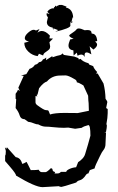

<svg xmlns="http://www.w3.org/2000/svg" viewBox="-21 -667 485 787"><path d="M0 -6.8V-29.3Q2.9 -31.2 2.9 -48.3Q2.9 -49.8 -1 -63L5.4 -57.1L7.3 -63.5L43.5 -22.9Q64 -20 69.8 4.4Q75.2 4.4 87.9 -3.4Q92.8 4.9 105 30.3Q127.4 30.3 137.7 28.8Q142.6 38.6 150.4 38.6H165.5Q171.4 38.6 188 22L193.8 25.4Q193.8 36.6 205.1 38.1L202.6 43.9H215.3Q223.1 43.9 228.5 37.6H250.5Q250.5 31.7 263.7 25.6Q276.9 19.5 291 18.6L299.3 -2.4Q307.1 -6.8 316.2 -16.1Q325.2 -25.4 328.1 -36.1Q331.1 -46.9 339.8 -75.2L349.6 -110.8Q349.6 -154.3 341.3 -154.3Q321.8 -149.4 314 -143.1L287.1 -139.2L258.8 -144Q251.5 -143.1 240.7 -143.1Q222.7 -143.1 194.3 -146Q179.2 -147.9 165.8 -147.9Q152.3 -147.9 135.7 -157.2Q128.4 -157.2 122.6 -159.7Q105 -167 97.2 -167Q94.2 -167 80.1 -178.2Q64 -178.7 59.6 -193.8Q55.2 -209 43 -224.1L45.4 -260.3L43 -261.7V-282.7Q50.3 -291.5 52.7 -299.3L60.1 -293.9L54.2 -307.6L76.2 -356L64.9 -357.4L86.9 -363.3L100.1 -384.8Q114.7 -389.2 122.1 -401.4Q132.8 -403.3 138.7 -412.1Q150.4 -412.6 154.8 -423.3Q163.1 -425.8 168.5 -431.2L167.5 -420.4L193.4 -437L194.3 -432.1Q214.8 -439.5 222.4 -440.4Q230 -441.4 235.4 -448.2L240.7 -441.9L283.7 -435.1L300.3 -428.7L301.8 -423.3L309.1 -425.8Q318.8 -414.1 340.3 -408.2Q343.3 -407.2 345.2 -401.9L360.8 -396Q364.7 -384.3 377.4 -371.6L373 -365.7H379.4L403.3 -324.7Q410.6 -295.4 411.6 -262.2Q418.9 -252.4 418.9 -248.5L414.1 -224.1L420.4 -220.2V-203.1Q420.4 -186 415 -157.2Q417 -157.2 417 -151.4Q417 -144 413.6 -127L406.7 -122.1L413.6 -124.5L411.1 -71.3Q409.2 -59.1 403.1 -52Q397 -44.9 388.7 -27.3Q367.7 14.2 366.7 23.4Q356.9 26.4 347.2 30.3L341.3 43.9Q335.4 43.9 331.1 50.3Q318.8 69.3 304.7 72.3Q296.4 74.2 291.5 81.1Q235.8 99.1 231 99.1Q225.1 99.1 219.7 96.2Q159.7 100.1 153.3 100.1Q123.5 100.1 44.9 52.7Q44.9 45.4 20.5 17.1ZM343.3 -212.9 342.3 -244.1Q340.8 -253.4 340.3 -274.4Q336.4 -282.2 320.8 -316.9Q303.2 -328.1 293.9 -329.6Q293.9 -338.4 284.2 -342.8Q258.8 -357.9 247.6 -357.9L226.1 -357.4Q192.4 -357.4 171.4 -333Q156.7 -328.6 139.2 -305.2L132.8 -279.3L128.9 -277.8L132.3 -272L124.5 -273.4V-248Q124.5 -241.2 131.8 -235.8Q159.2 -215.8 166 -215.8Q167 -215.8 169.9 -215.3Q172.9 -214.8 175.5 -214.8Q178.2 -214.8 184.1 -197.8Q204.1 -204.1 242.7 -204.1L297.9 -203.6ZM133.3 -437Q111.3 -439.9 95 -455.6Q78.6 -471.2 78.6 -491.7L97.7 -496.6Q80.6 -500.5 80.6 -510.3Q80.6 -521 94.2 -533Q107.9 -544.9 116.7 -544.9Q122.1 -544.9 126.5 -542L141.1 -547.9L132.3 -532.7Q141.1 -540 150.4 -540Q166 -540 183.6 -521L181.6 -509.8L196.3 -508.8L181.6 -494.1L184.6 -477.1Q184.6 -468.8 180.4 -464.6Q176.3 -460.4 171.1 -457Q166 -453.6 161.4 -450Q156.7 -446.3 155.8 -439.5L138.7 -446.8ZM326.7 -433.1Q321.3 -443.4 312 -443.4Q304.7 -443.4 296.9 -438.5L293.9 -451.2L280.8 -439.5L279.8 -460.4Q259.8 -463.4 259.8 -480.5Q259.8 -488.8 266.6 -505.4L280.8 -507.8Q262.7 -515.6 262.7 -521.5Q262.7 -522.9 266.6 -525.9Q289.1 -541 292 -545.7Q294.9 -550.3 302.2 -550.3Q310.5 -550.3 326.2 -543L336.9 -543.9Q354 -543.9 354 -533.2L355 -529.3Q375 -529.3 377.4 -499L368.7 -496.6Q377 -490.7 377 -483.9Q377 -474.6 361.8 -463.9L346.2 -477.5L353.5 -444.3Q341.3 -452.1 334 -452.1Q325.7 -452.1 325.7 -440.9ZM194.9 -553.9Q171.1 -557.8 171.1 -576.9L175.4 -595.7Q169.9 -602.3 169.9 -608.6L170.7 -613.3L182.4 -609L173 -618.7Q180.9 -631.6 198.4 -633.6L200.4 -631.2L200 -639.1L203.5 -636.7L205.1 -644.1L209.8 -639.8Q211.3 -639.8 211.7 -642.6L216.4 -643.7L219.9 -641.4L217.2 -646.5L232.8 -646.9L252 -639.8L248.8 -636.3Q277.3 -630.5 278.9 -594.9L276.6 -595.7L272.3 -578.9L273.4 -576.9L278.5 -579.3Q274.2 -573.4 272.3 -573.4Q270.3 -573.4 269.5 -578.9Q267.2 -574.6 267.2 -568.7L267.6 -562.1Q267.6 -551.2 205.1 -536.7L218 -543.4L198 -550.8L196.9 -543Z"/></svg>

Font: Truetypewriter PolyglOTT
Style: Regular
Weight: 400
Designer: Sergey Beatoff a.k.a. Sam_T
Version: Version 3.76